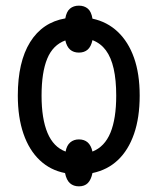

<svg xmlns="http://www.w3.org/2000/svg" viewBox="-20 -607 557 679"><path d="M474 -269Q474 -191 454 -133.5Q434 -76 397 -41Q360 -6 307 5Q302 29 290.5 40.5Q279 52 259 52Q240 52 227.5 41Q215 30 210 5Q158 -5 120.5 -40.5Q83 -76 63 -134Q43 -192 43 -269Q43 -388 86.5 -458Q130 -528 211 -542Q215 -566 227.5 -576.5Q240 -587 259 -587Q278 -587 290.5 -576.5Q303 -566 307 -541Q359 -530 396.5 -494.5Q434 -459 454 -402.5Q474 -346 474 -269ZM391 -269Q391 -324 382 -364Q373 -404 354.5 -429Q336 -454 307 -465Q302 -442 290 -431.5Q278 -421 259 -421Q240 -421 228 -431.5Q216 -442 211 -464Q167 -448 147 -399.5Q127 -351 127 -269Q127 -187 148 -137Q169 -87 212 -71Q216 -93 228.5 -103.5Q241 -114 259 -114Q278 -114 290 -103.5Q302 -93 307 -71Q350 -88 370.5 -137.5Q391 -187 391 -269Z"/></svg>

Font: Noto Sans Display Condensed
Style: Regular
Weight: 400
Width: 3
Designer: Monotype Design Team
Foundry: Monotype Imaging Inc.
Version: Version 2.003